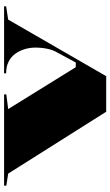

<svg xmlns="http://www.w3.org/2000/svg" viewBox="180 -720 540 940"><g transform="rotate(-90 450.0 -250.0)"><path d="M373 0 70 -480 11 -489V-500H458V-489L386 -480L591 -149H614L662 -238Q675 -259 681 -287.5Q687 -316 687 -347Q687 -373 679.5 -398.5Q672 -424 657 -445Q642 -466 618 -478Q594 -490 561 -490V-500H889V-490L824 -480L547 0Z"/></g></svg>

Font: Kalnia SemiExpanded SemiBold
Style: Regular
Weight: 600
Width: 6
Designer: Frida Medrano
Foundry: Frida Medrano
Version: Version 1.105